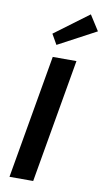

<svg xmlns="http://www.w3.org/2000/svg" viewBox="-100 -962 552 1009"><g transform="rotate(10 176.0 -457.5)"><path d="M153.5 0H27L141.5 -660H268ZM149.5 -725.5 118.5 -780 300 -915 352 -833.5Z"/></g></svg>

Font: Lucymar Sans SemiBold
Style: Italic
Weight: 600
Italic angle: -10°
Foundry: The League of Moveable Type (original font) / Main changes by Cristiano Sobral with portions from Mirco Monsees
Version: Version 2.00;August 30, 2020;FontCreator 13.0.0.2681 64-bit